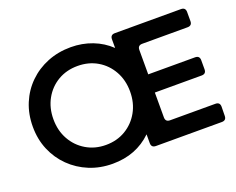

<svg xmlns="http://www.w3.org/2000/svg" viewBox="-120 -968 1462 1191"><g transform="rotate(-20 610.5 -372.5)"><path d="M439 12Q356 12 285.5 -17Q215 -46 162 -98Q109 -150 79.5 -220Q50 -290 50 -373Q50 -456 79 -526Q108 -596 161 -648Q214 -700 285 -728.5Q356 -757 439 -757Q514 -757 580.5 -731.5Q647 -706 697 -658V-715Q697 -745 727 -745H1163Q1193 -745 1193 -715V-655Q1193 -625 1163 -625H864Q834 -625 834 -595V-434H1143Q1173 -434 1173 -404V-344Q1173 -314 1143 -314H834V-150Q834 -120 864 -120H1163Q1193 -120 1193 -90L1192 -30Q1192 0 1162 0H727Q697 0 697 -30V-88Q594 12 439 12ZM439 -112Q512 -112 569 -146Q626 -180 659 -239Q692 -298 692 -373Q692 -448 659 -507Q626 -566 569 -599.5Q512 -633 439 -633Q366 -633 309 -599.5Q252 -566 219 -507Q186 -448 186 -373Q186 -298 219 -239Q252 -180 309.5 -146Q367 -112 439 -112Z"/></g></svg>

Font: Pitagon Sans Text
Style: Bold
Weight: 700
Designer: Travis Tran
Foundry: Pitagon
Version: Version 1.001; ttfautohint (v1.8.4.7-5d5b);gftools[0.9.26]